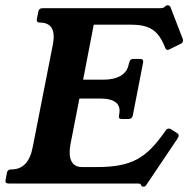

<svg xmlns="http://www.w3.org/2000/svg" viewBox="-34 -691 718 723"><path d="M634 -189Q643 -183 635 -170L518 4Q513 12 507 12Q501 12 499 9L496 4Q495 1 491 0.5Q487 0 479 0H-2Q-16 0 -13 -13L-8 -40Q-6 -53 8 -53H9Q73 -53 89 -136L165 -523Q181 -606 116 -606Q102 -606 105 -620L110 -646Q112 -660 126 -660H566Q579 -660 585 -664L590 -669Q592 -671 598 -671Q605 -671 608 -664L654 -545Q656 -540 655 -537Q654 -529 646 -526L608 -507Q600 -503 597 -503Q592 -503 588 -511L586 -516Q574 -546 558 -564Q542 -582 518.5 -590Q495 -598 461 -598H319L279 -391H356Q396 -391 421 -406Q446 -421 451 -450L453 -456Q455 -469 468 -469H494Q507 -469 505 -456L466 -256Q463 -243 450 -243H424Q411 -243 414 -256L415 -261Q426 -320 342 -320H265L231 -146Q224 -106 235 -84Q246 -62 275 -62H333Q381 -62 417.5 -69Q454 -76 482.5 -91.5Q511 -107 535.5 -132Q560 -157 586 -194L590 -200Q593 -205 598.5 -206.5Q604 -208 609 -205Z"/></svg>

Font: Young Serif Light
Style: Italic
Weight: 300
Italic angle: -10.979°
Designer: Bastien Sozeau
Foundry: NBR — Bastien Sozeau
Version: Version 5.001